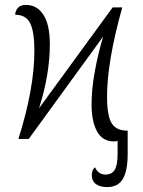

<svg xmlns="http://www.w3.org/2000/svg" viewBox="-20 -566 581 782"><path d="M354 147Q354 126 367 115Q380 145 410 145Q435 145 447 126Q459 107 459 61V8Q454 10 443 10Q398 10 375.5 -30.5Q353 -71 353 -141Q353 -204 366.5 -277Q380 -350 400 -417L97 0H55Q120 -206 120 -359Q120 -438 102.5 -472Q85 -506 42 -506Q42 -521 52.5 -533.5Q63 -546 86 -546Q131 -546 157 -505.5Q183 -465 183 -386Q183 -263 139 -125L439 -536H478Q416 -315 416 -173Q416 -93 435.5 -63Q455 -33 500 -34V61Q500 129 480.5 162.5Q461 196 416 196Q387 196 370.5 183.5Q354 171 354 147Z"/></svg>

Font: Noto Serif NarrowLight
Style: Regular
Weight: 300
Width: 4
Designer: Monotype Design Team
Foundry: Monotype Imaging Inc.
Version: Version 1.001